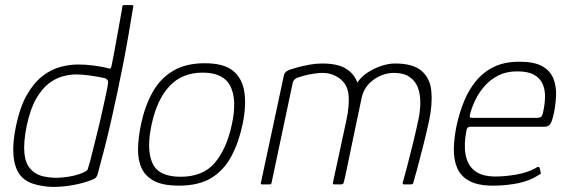

<svg xmlns="http://www.w3.org/2000/svg" viewBox="-20 -726 2230 756"><path d="M43 -230Q59 -306 86.5 -353.5Q114 -401 148 -427Q182 -453 218 -462.5Q254 -472 286 -472Q319 -472 348 -468Q377 -464 395 -460Q409 -456 413 -456Q417 -456 419 -466Q423 -483 428 -511Q433 -539 439 -571Q445 -603 450 -632Q455 -661 458.5 -680Q462 -699 462 -701Q462 -704 464.5 -705Q467 -706 468 -706H501Q502 -706 503.5 -705Q505 -704 505 -702Q496 -647 486.5 -591.5Q477 -536 466 -479.5Q455 -423 443 -366.5Q431 -310 418.5 -254.5Q406 -199 392 -144.5Q378 -90 364 -38Q362 -33 358.5 -28Q355 -23 342 -18Q313 -6 271.5 2Q230 10 188 10Q147 9 112 -2Q77 -13 58 -38Q37 -67 33 -115Q29 -163 43 -230ZM85 -230Q72 -165 76 -123.5Q80 -82 100 -61Q119 -38 155.5 -30.5Q192 -23 234 -28Q276 -33 307 -46Q315 -50 320 -53Q325 -56 326 -61Q334 -87 343.5 -125.5Q353 -164 363.5 -206Q374 -248 382.5 -287Q391 -326 397.5 -355.5Q404 -385 405 -396Q407 -406 403 -411Q399 -416 394 -418Q367 -424 335 -428.5Q303 -433 280 -433Q257 -433 229 -426Q201 -419 173.5 -398.5Q146 -378 122.5 -337.5Q99 -297 85 -230Z M684 5Q624 5 589 -12.5Q554 -30 538.5 -62Q523 -94 523.5 -138Q524 -182 535 -236Q550 -307 580 -361.5Q610 -416 660.5 -446.5Q711 -477 786 -477Q862 -477 898.5 -446.5Q935 -416 942.5 -361.5Q950 -307 935 -236Q920 -165 891 -110.5Q862 -56 812.5 -25.5Q763 5 684 5ZM691 -30Q779 -30 825.5 -84.5Q872 -139 893 -236Q914 -334 887 -387Q860 -440 778 -440Q697 -440 647.5 -387Q598 -334 577 -236Q556 -138 580 -84Q604 -30 691 -30Z M1532 -439Q1489 -439 1451.5 -412.5Q1414 -386 1404 -341L1387 -260Q1376 -207 1365 -155Q1354 -103 1346 -63.5Q1338 -24 1333 -6Q1332 -3 1329.5 -1.5Q1327 0 1322 0H1296Q1289 0 1291 -7L1344 -253Q1357 -315 1352 -355.5Q1347 -396 1316 -418Q1283 -442 1238.5 -438.5Q1194 -435 1154 -421Q1148 -420 1141 -414Q1134 -408 1132 -397L1049 -5Q1048 -3 1047 -1.5Q1046 0 1043 0H1011Q1009 0 1007.5 -1Q1006 -2 1007 -5L1098 -430Q1098 -434 1103.5 -440.5Q1109 -447 1119 -451Q1131 -455 1152.5 -461Q1174 -467 1199.5 -471.5Q1225 -476 1248 -476Q1310 -476 1342.5 -455.5Q1375 -435 1387 -401Q1403 -425 1429 -441.5Q1455 -458 1483 -467Q1511 -476 1535 -476Q1607 -476 1640.5 -446.5Q1674 -417 1678.5 -366.5Q1683 -316 1670 -253Q1659 -202 1646.5 -152.5Q1634 -103 1623.5 -64Q1613 -25 1607 -5Q1605 0 1597 0H1571Q1567 0 1566 -1.5Q1565 -3 1566 -8Q1570 -21 1580.5 -60.5Q1591 -100 1604 -153Q1617 -206 1628 -257Q1635 -291 1635 -323.5Q1635 -356 1625 -382Q1615 -408 1592 -423.5Q1569 -439 1532 -439Z M1779 -237Q1790 -285 1808 -329Q1826 -373 1855 -408Q1884 -443 1925.5 -463Q1967 -483 2025 -483Q2084 -483 2115.5 -465Q2147 -447 2159 -416.5Q2171 -386 2169.5 -349.5Q2168 -313 2160 -276Q2152 -241 2144 -234Q2136 -227 2125 -227H1830Q1829 -227 1824 -225Q1819 -223 1817 -214Q1806 -160 1813 -118.5Q1820 -77 1848.5 -54Q1877 -31 1932 -31Q1968 -31 2012 -38.5Q2056 -46 2089 -64Q2092 -67 2097.5 -68.5Q2103 -70 2105 -64L2109 -47Q2111 -44 2109.5 -42.5Q2108 -41 2103 -38Q2067 -14 2019.5 -4.5Q1972 5 1922 5Q1862 5 1828 -13.5Q1794 -32 1780 -65Q1766 -98 1767 -142Q1768 -186 1779 -237ZM2118 -282Q2125 -313 2126 -342Q2127 -371 2117 -394.5Q2107 -418 2083 -431.5Q2059 -445 2016 -445Q1974 -445 1942.5 -429Q1911 -413 1888.5 -387.5Q1866 -362 1852 -333Q1838 -304 1831 -277Q1829 -269 1830 -265.5Q1831 -262 1839 -262Q1903 -262 1966.5 -262Q2030 -262 2094 -262Q2105 -262 2110 -265.5Q2115 -269 2118 -282Z"/></svg>

Font: Glory Thin ExtraLight
Style: Italic
Weight: 250
Italic angle: -12°
Version: Version 1.011